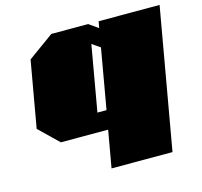

<svg xmlns="http://www.w3.org/2000/svg" viewBox="-103 -636 987 937"><g transform="rotate(-15 390.5 -168.0)"><path d="M348 187 381 0H142L45 -94L104 -429L234 -523H420L467 -490L473 -523H781L656 187ZM352 -94H398L451 -397L410 -425Z"/></g></svg>

Font: Tomorrow Black
Style: Italic
Weight: 900
Italic angle: -10°
Designer: Tony de Marco, Monica Rizzolli
Foundry: Just in Type
Version: Version 2.002